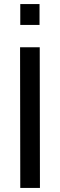

<svg xmlns="http://www.w3.org/2000/svg" viewBox="-20 -927 297 947"><path d="M79 -694H176L177 0H80ZM80 -907H175V-804H80Z"/></svg>

Font: Panefresco 600wt
Style: Regular
Weight: 600
Designer: Campivisivi
Foundry: Campivisivi & Chank Co
Version: Version 1.001